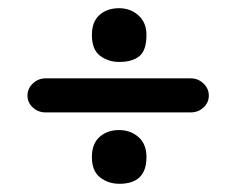

<svg xmlns="http://www.w3.org/2000/svg" viewBox="-20 -502 577 468"><path d="M445 -228H91Q73 -228 60 -240Q47 -252 47 -269Q47 -286 60 -298.5Q73 -311 91 -311H445Q463 -311 476 -298.5Q489 -286 489 -269Q489 -252 476 -240Q463 -228 445 -228ZM271 -54Q244 -54 224 -69.5Q204 -85 204 -119Q204 -152 223 -168.5Q242 -185 270 -185Q298 -185 317.5 -168Q337 -151 337 -119Q337 -54 271 -54ZM271 -351Q244 -351 224 -366Q204 -381 204 -417Q204 -449 222.5 -465.5Q241 -482 270 -482Q298 -482 317.5 -464.5Q337 -447 337 -417Q337 -379 319.5 -365Q302 -351 271 -351Z"/></svg>

Font: Hoogli
Style: Bold
Weight: 700
Designer: Anand Singh Naorem
Foundry: Brand New Type
Version: Version 1.00 b007